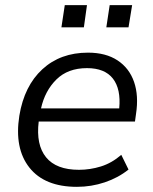

<svg xmlns="http://www.w3.org/2000/svg" viewBox="-20 -715 594 744"><path d="M278 9Q153 9 94 -65.5Q35 -140 55 -267Q74 -382 144 -446.5Q214 -511 321 -511Q390 -511 435.5 -481Q481 -451 499.5 -397.5Q518 -344 507 -273L503 -244H130Q119 -154 158.5 -105.5Q198 -57 286 -57Q329 -57 371 -70Q413 -83 450 -115L478 -58Q438 -26 386 -8.5Q334 9 278 9ZM317 -451Q243 -451 198.5 -407Q154 -363 139 -295H442Q449 -370 417.5 -410.5Q386 -451 317 -451ZM392 -609 405 -695H492L478 -609ZM218 -609 231 -695H317L305 -609Z"/></svg>

Font: Mulish
Style: Italic
Weight: 400
Italic angle: -9°
Designer: Vernon Adams
Foundry: Vernon Adams
Version: Version 3.603; ttfautohint (v1.8.3)